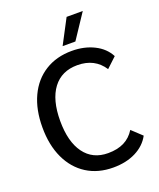

<svg xmlns="http://www.w3.org/2000/svg" viewBox="-164 -1006 926 1116"><g transform="rotate(-20 298.5 -448.0)"><path d="M33 -350Q33 -460 71 -541Q109 -622 179.5 -666Q250 -710 345 -710Q422 -710 482 -680Q542 -650 570 -596L508 -538Q454 -621 347 -621Q249 -621 196 -550.5Q143 -480 143 -350Q143 -221 195 -150Q247 -79 342 -79Q400 -79 441 -99.5Q482 -120 508 -162L570 -104Q541 -50 481.5 -20Q422 10 342 10Q248 10 178.5 -34Q109 -78 71 -159Q33 -240 33 -350ZM385 -906H485L384 -754H305Z"/></g></svg>

Font: Sarabun Medium
Style: Regular
Weight: 500
Designer: Suppakit Chalermlarp | Katatrad Co.,Ltd.
Foundry: Cadson Demak Co.,Ltd.
Version: Version 1.000; ttfautohint (v1.6)